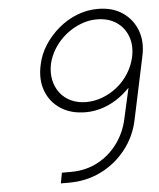

<svg xmlns="http://www.w3.org/2000/svg" viewBox="-52 -754 662 799"><g transform="rotate(-5 279.5 -354.0)"><path d="M386 -709Q341 -709 299 -692.5Q257 -676 222 -646.5Q187 -617 162.5 -579Q138 -541 129 -497Q116 -437 134 -389Q152 -341 195 -313Q238 -285 299 -285Q332 -285 364 -294.5Q396 -304 426.5 -323Q457 -342 485 -371L457 -246Q445 -188 411.5 -142Q378 -96 328 -69.5Q278 -43 216 -43H178L170 1H205Q277 1 338 -29Q399 -59 442 -113.5Q485 -168 499 -238L554 -497Q567 -556 549 -604Q531 -652 489 -680.5Q447 -709 386 -709ZM377 -666Q426 -666 459.5 -643.5Q493 -621 507 -582.5Q521 -544 511 -497Q503 -461 483.5 -430Q464 -399 436 -376Q408 -353 374 -340Q340 -327 305 -327Q270 -327 242 -340Q214 -353 196 -376.5Q178 -400 171.5 -431Q165 -462 172 -497Q180 -532 200 -563Q220 -594 248.5 -617Q277 -640 310.5 -653Q344 -666 377 -666Z"/></g></svg>

Font: Advent Pro Light
Style: Italic
Weight: 300
Italic angle: -12°
Version: Version 3.000